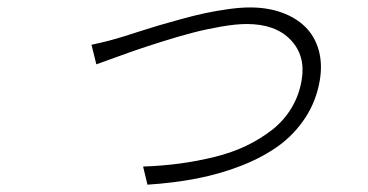

<svg xmlns="http://www.w3.org/2000/svg" viewBox="-20 -491 996 519"><path d="M227.3 -370Q273.1 -379.6 312.9 -392Q320.7 -394.5 354.8 -405.4Q388.8 -416.2 410.3 -422.6Q431.8 -429 469.5 -439.3Q507.1 -449.6 535.3 -455.6Q563.6 -461.6 596.8 -466.3Q630 -470.9 655.9 -470.9Q703.1 -470.9 741.3 -457.2Q779.5 -443.5 805 -418.5Q830.6 -393.5 841.3 -356.2Q851.9 -318.9 844.5 -274.1Q835.2 -218.8 805.9 -173.7Q776.6 -128.6 733.7 -97.3Q690.7 -66.1 633.3 -43.5Q576 -21 513.1 -8.7Q450.3 3.6 378.6 8.2L366.8 -40.8Q419 -42.6 466.4 -49Q513.8 -55.4 560.5 -66.9Q607.2 -78.5 646 -97.1Q684.7 -115.8 716.1 -140.4Q747.5 -165.1 768.1 -199.4Q788.7 -233.7 795.5 -274.9Q806.5 -340.6 765.6 -383.3Q724.8 -426.1 646.7 -426.1Q617.9 -426.1 577.2 -419Q536.6 -411.9 499.8 -402.3Q463.1 -392.8 416.9 -378.2Q370.7 -363.6 342.7 -353.9Q314.6 -344.1 279.3 -331.1Q244 -318.2 240.4 -317.1Z"/></svg>

Font: Karasuma Gothic
Style: Light Italic
Weight: 300
Italic angle: 9.39998°
Designer: Rasmus Andersson / Ryoko Nishizuka
Foundry: rsms
Version: Version 1.00